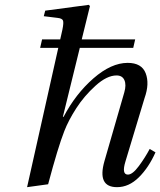

<svg xmlns="http://www.w3.org/2000/svg" viewBox="-20 -762 663 794"><path d="M92 12 221 -564H146L154 -599H229L238 -639Q244 -668 240.5 -677Q237 -686 218 -688L161 -695L167 -718L347 -742L352 -737L318 -599H539L531 -564H310L240 -279H243Q293 -374 366.5 -438Q440 -502 508 -502Q566 -502 582.5 -459Q599 -416 578 -357L499 -95Q482 -40 509 -40Q528 -40 554 -75Q580 -110 599 -146L623 -132Q595 -69 554 -28.5Q513 12 464 12Q381 12 412 -96L494 -380Q503 -411 494.5 -430.5Q486 -450 462 -450Q422 -450 375 -407.5Q328 -365 295.5 -314.5Q263 -264 246 -220Q220 -154 179 0Z"/></svg>

Font: Heuristica
Style: Italic
Weight: 400
Italic angle: -13°
Version: Version 1.0.2